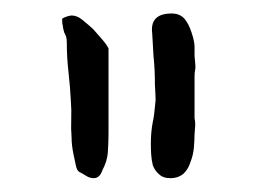

<svg xmlns="http://www.w3.org/2000/svg" viewBox="-20 -711 382 279"><path d="M202.1 -470.7Q200.2 -478.5 199.7 -486.3Q199.2 -494.1 199.2 -502Q199.2 -519.5 202.1 -534.2Q204.1 -542 206.1 -565.4Q206.1 -571.3 205.1 -587.9Q205.1 -611.3 203.1 -628.9Q202.1 -647.5 201.2 -662.1Q197.3 -691.4 229.5 -691.4Q244.1 -691.4 251 -679.7Q255.9 -672.9 260.7 -656.2Q262.7 -648.4 262.7 -642.6Q262.7 -629.9 262.7 -629.9Q264.6 -612.3 263.7 -610.4Q262.7 -605.5 262.7 -600.6V-539.1Q263.7 -536.1 263.7 -529.3Q263.7 -526.4 262.7 -515.6Q262.7 -507.8 261.7 -496.1Q260.7 -485.4 256.8 -475.6Q253.9 -465.8 247.1 -459Q239.3 -452.1 227.5 -452.1Q216.8 -452.1 210.9 -458Q205.1 -462.9 202.1 -470.7ZM71.3 -673.8Q70.3 -675.8 70.3 -682.6V-683.6Q72.3 -685.5 77.1 -687Q82 -688.5 84 -688.5Q91.8 -688.5 99.1 -682.6Q106.4 -676.8 115.2 -668.9Q122.1 -661.1 128.4 -653.8Q134.8 -646.5 137.7 -640.6V-536.1Q137.7 -530.3 137.7 -517.6Q137.7 -504.9 136.7 -489.3Q135.7 -476.6 128.9 -463.9Q125 -452.1 116.2 -452.1Q110.4 -452.1 105 -455.6Q99.6 -459 95.7 -460.9Q91.8 -462.9 90.3 -470.2Q88.9 -477.5 86.9 -486.3Q84 -500 84 -511.7Q83 -523.4 83.5 -537.6Q84 -551.8 83 -563.5Q82 -584 79.6 -605.5Q77.1 -627 77.1 -648.4Q77.1 -654.3 76.2 -657.2Q75.2 -660.2 73.2 -664.1Q72.3 -668 71.8 -669.9Q71.3 -671.9 71.3 -673.8Z"/></svg>

Font: ToneOZ-Zhuyin-Tsuipita-TC
Style: Regular
Weight: 400
Designer: ÂÆ£ÂøóÂáåJeffrey Xuan(jeffreyx@gmail.com, ToneOZ.com) ÈòøÂù§(cjkFonts)
Foundry: ToneOZ
Version: Version 0.240710